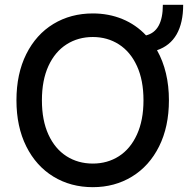

<svg xmlns="http://www.w3.org/2000/svg" viewBox="-20 -773 794 803"><path d="M636.7 -563Q686.5 -474.1 686.5 -353.5Q686.5 -243.2 645.5 -160.9Q604.5 -78.6 532 -34.4Q459.5 9.8 368.2 9.8Q275.9 9.8 203.4 -34.4Q130.9 -78.6 89.8 -160.9Q48.8 -243.2 48.8 -353.5Q48.8 -464.4 89.8 -546.6Q130.9 -628.9 203.4 -672.9Q275.9 -716.8 368.2 -716.8Q434.6 -716.8 491.7 -693.4Q548.8 -669.9 590.8 -625Q661.1 -642.1 661.1 -752.9H746.1Q746.1 -677.7 718.8 -629.6Q691.4 -581.5 636.7 -563ZM368.2 -618.2Q306.6 -618.2 258.3 -587.4Q210 -556.6 182.6 -497.1Q155.3 -437.5 155.3 -353.5Q155.3 -269.5 182.6 -210Q210 -150.4 258.3 -119.6Q306.6 -88.9 368.2 -88.9Q429.2 -88.9 477.3 -119.6Q525.4 -150.4 552.7 -210.2Q580.1 -270 580.1 -353.5Q580.1 -437.5 552.7 -497.1Q525.4 -556.6 477.3 -587.4Q429.2 -618.2 368.2 -618.2Z"/></svg>

Font: Pretendard Std Medium
Style: Regular
Weight: 500
Designer: Base glyphs from Inter by Rasmus Andersson; Hangeul glyphs from Noto Sans CJK(Source Han Sans) by Jang Soo-young and Kan
Foundry: Kil Hyung-jin
Version: Version 1.309